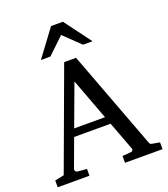

<svg xmlns="http://www.w3.org/2000/svg" viewBox="-162 -1029 998 1143"><g transform="rotate(-20 337.0 -458.0)"><path d="M314 -558.1 216.8 -295.9H412.1ZM431.2 0V-43L488.8 -47.9Q493.7 -47.9 497.1 -54.4Q500.5 -61 499 -64.9L430.2 -248H199.2L132.8 -67.9Q131.8 -64.9 132.8 -61.5Q133.8 -58.1 136.2 -54.9Q138.7 -51.8 141.6 -49.8Q144.5 -47.9 147 -47.9L206.1 -43V0H4.9V-43L63 -55.2L295.9 -687H371.1L603 -69.8Q606.4 -59.6 609.6 -56.2Q612.8 -52.7 624 -50.8L668.9 -43V0ZM437 -746.1 334 -845.2 230 -746.1H169.9L295.9 -915.5H371.1L497.1 -746.1Z"/></g></svg>

Font: BabelStone Ogham Pictish
Style: Bold Italic
Weight: 700
Italic angle: -30°
Designer: Andrew West
Foundry: BabelStone
Version: Version 1.02 March 14, 2022